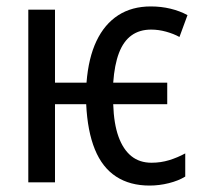

<svg xmlns="http://www.w3.org/2000/svg" viewBox="-20 -567 630 597"><path d="M445 10Q384 10 341 -18Q298 -46 275 -102.5Q252 -159 248 -243H151V0H68V-537H151V-310H249Q255 -387 280 -439.5Q305 -492 347.5 -519.5Q390 -547 449 -547Q481 -547 510 -540Q539 -533 563 -520L538 -452Q520 -462 496.5 -468.5Q473 -475 450 -475Q414 -475 389 -457Q364 -439 350 -402.5Q336 -366 332 -310H500V-243H332Q334 -182 348.5 -142Q363 -102 388.5 -81.5Q414 -61 451 -61Q480 -61 506 -69Q532 -77 556 -90V-18Q535 -5 505 2.5Q475 10 445 10Z"/></svg>

Font: Noto Sans Display Condensed
Style: Regular
Weight: 400
Width: 3
Designer: Monotype Design Team
Foundry: Monotype Imaging Inc.
Version: Version 2.003